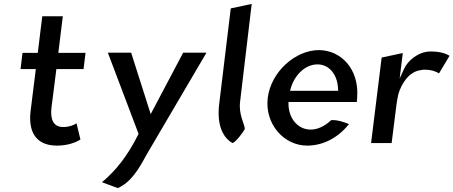

<svg xmlns="http://www.w3.org/2000/svg" viewBox="-20 -741 2317 981"><path d="M303 -92C253 -92 236 -130 243 -191L268 -388H407L417 -471H278L301 -658H196L173 -471H95L85 -388H163L136 -171C125 -73 159 3 271 3C332 3 371 -16 391 -28L371 -111C356 -101 333 -92 303 -92Z M501 190 582 220C649 190 688 125 729 49L1035 -472H916L750 -158L650 -472H531L688 -57L686 -53C632 55 572 131 501 190Z M1168 -10C1185 -15 1223 -66 1231 -82C1229 -112 1198 -154 1207 -224L1266 -721L1159 -698L1100 -210C1088 -112 1113 -41 1168 -10Z M1454 -209V-220H1803C1804 -229 1805 -236 1805 -245C1815 -389 1722 -485 1609 -485C1491 -485 1365 -376 1348 -241C1332 -107 1431 3 1549 3C1628 3 1705 -34 1763 -107C1741 -116 1703 -130 1672 -127C1636 -93 1597 -77 1561 -79C1497 -83 1455 -140 1454 -209ZM1707 -289 1708 -277H1462L1465 -288C1483 -354 1537 -412 1602 -412C1663 -412 1704 -359 1707 -289Z M2277 -456C2263 -464 2237 -478 2180 -478C2117 -478 2063 -430 2045 -390L2022 -340L2038 -470L1930 -447L1876 -10H1981L2005 -201C2007 -220 2011 -240 2015 -258V-259C2031 -314 2070 -377 2133 -383C2136 -384 2141 -385 2146 -385C2187 -385 2209 -375 2223 -366Z"/></svg>

Font: Bluebird
Style: LiNrwObl
Weight: 300
Designer: Jasper
Foundry: Cannot Into Space Fonts
Version: Version 0.98